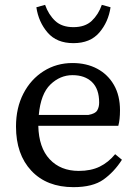

<svg xmlns="http://www.w3.org/2000/svg" viewBox="-20 -759 565 792"><path d="M279 -449Q228 -449 188 -410.5Q148 -372 140 -285H345Q373 -290 381 -303.5Q389 -317 389 -336Q389 -392 359.5 -420.5Q330 -449 279 -449ZM283 13Q173 13 109.5 -54.5Q46 -122 46 -237Q46 -314 76.5 -373Q107 -432 160 -465.5Q213 -499 279 -499Q337 -499 381 -475.5Q425 -452 450 -408.5Q475 -365 475 -304Q475 -265 468 -240H138Q140 -150 185 -102Q230 -54 305 -54Q355 -54 391 -71.5Q427 -89 455 -123L483 -100Q451 -50 407 -18.5Q363 13 283 13ZM130 -729 166 -739Q180 -699 207.5 -673Q235 -647 283 -647Q331 -647 358.5 -673Q386 -699 400 -739L436 -729Q427 -668 389.5 -624.5Q352 -581 283 -581Q214 -581 176.5 -624.5Q139 -668 130 -729Z"/></svg>

Font: Source Serif 4 SmText
Style: Regular
Weight: 400
Designer: Frank Grießhammer
Foundry: Adobe
Version: Version 4.005;hotconv 1.1.0;makeotfexe 2.6.0